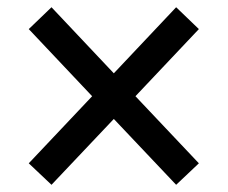

<svg xmlns="http://www.w3.org/2000/svg" viewBox="-20 -600 626 528"><path d="M121.6 -91.8 59.1 -150.9 233.4 -335.4 59.1 -520 121.6 -580.1 293 -398.4 464.4 -580.1 526.9 -520 352.5 -335.4 526.9 -150.9 464.4 -91.8 293 -272.9Z"/></svg>

Font: Cascadia Mono PL
Style: Regular
Weight: 400
Monospace: yes
Designer: Aaron Bell
Foundry: Saja Typeworks
Version: Version 2404.023; ttfautohint (v1.8.4)